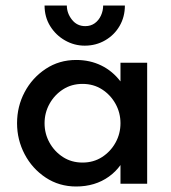

<svg xmlns="http://www.w3.org/2000/svg" viewBox="-20 -668 622 698"><path d="M257 10Q195 10 146 -22.5Q97 -55 69.5 -107.5Q42 -160 42 -220Q42 -281 69.5 -333Q97 -385 146 -417.5Q195 -450 257 -450Q307 -450 348 -430Q389 -410 418 -372V-440H515V0H418V-68Q401 -44 376 -26Q351 -8 321 1Q291 10 257 10ZM280 -77Q320 -77 351 -97Q382 -117 400 -149.5Q418 -182 418 -220Q418 -258 400 -290.5Q382 -323 351 -343Q320 -363 280 -363Q240 -363 209 -343Q178 -323 160 -290.5Q142 -258 142 -220Q142 -182 160 -149.5Q178 -117 209 -97Q240 -77 280 -77ZM434 -648Q434 -607 415 -574Q396 -541 362.5 -521.5Q329 -502 288 -502Q250 -502 216.5 -521Q183 -540 162.5 -573Q142 -606 142 -648H223Q223 -620 241.5 -596.5Q260 -573 290 -573Q310 -573 324.5 -583.5Q339 -594 347 -611.5Q355 -629 355 -648Z"/></svg>

Font: Teachers Medium
Style: Regular
Weight: 500
Designer: Alfredo Marco Pradil, Chank Diesel
Version: Version 1.001